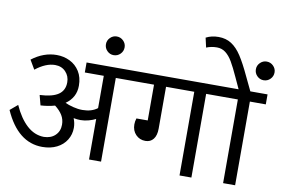

<svg xmlns="http://www.w3.org/2000/svg" viewBox="-95 -1140 1920 1306"><g transform="rotate(10 865.5 -487.0)"><path d="M783 -578H674V0H591V-280Q572 -270 543.5 -262Q515 -254 487 -254Q464 -254 439 -259Q452 -227 452 -194Q452 -148 428.5 -110Q405 -72 362 -50.5Q319 -29 262 -29Q93 -29 0 -238L52 -282Q91 -195 143.5 -147Q196 -99 261 -98Q310 -99 339.5 -127.5Q369 -156 369 -201Q369 -237 351.5 -266Q334 -295 300 -321Q254 -308 202 -305L184 -374Q271 -378 312.5 -406.5Q354 -435 354 -491Q354 -534 326 -563.5Q298 -593 253 -593Q189 -593 118 -537L81 -600Q162 -662 252 -662Q301 -662 343 -641.5Q385 -621 410.5 -580.5Q436 -540 436 -482Q436 -400 367 -352Q390 -341 423.5 -332.5Q457 -324 487 -324Q551 -324 591 -355V-578H460V-647H783Z M632 -857Q659 -857 678 -838Q697 -819 697 -793Q697 -766 678 -747Q659 -728 632 -728Q606 -728 587 -747Q568 -766 568 -793Q568 -819 587 -838Q606 -857 632 -857Z M1408 -578H1298V0H1216V-578H1021V-289Q1021 -242 1001 -216.5Q981 -191 946 -191Q906 -191 879.5 -218.5Q853 -246 853 -289Q853 -310 860 -331H938V-578H763V-647H1408Z M1408 0ZM1710 -578H1600V0H1517V-578H1388V-647H1510L1474 -725Q1445 -789 1423.5 -825.5Q1402 -862 1376 -882Q1350 -902 1316 -902Q1277 -902 1243 -888L1228 -954Q1266 -974 1315 -974Q1366 -974 1404 -949.5Q1442 -925 1474 -876Q1506 -827 1546 -741L1591 -647H1710ZM1666 -866Q1693 -866 1712 -847Q1731 -828 1731 -802Q1731 -775 1712 -756Q1693 -737 1666 -737Q1640 -737 1621 -756Q1602 -775 1602 -802Q1602 -828 1621 -847Q1640 -866 1666 -866Z"/></g></svg>

Font: Martel Sans
Style: Regular
Weight: 400
Designer: Dan Reynolds and Mathieu Réguer
Foundry: Dan Reynolds and Mathieu Réguer
Version: Version 1.002; ttfautohint (v1.1) -l 5 -r 5 -G 72 -x 0 -D la